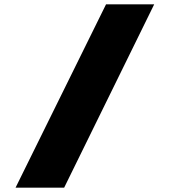

<svg xmlns="http://www.w3.org/2000/svg" viewBox="-20 -720 797 889"><path d="M52 149 471 -700H694L277 149Z"/></svg>

Font: Lexend Giga Black
Style: Regular
Weight: 900
Designer: Bonnie Shaver-Troup, Thomas Jockin
Foundry: Lexend
Version: Version 1.007